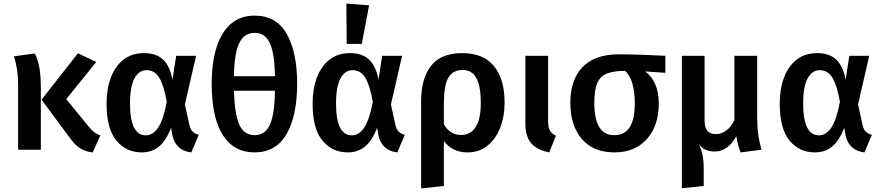

<svg xmlns="http://www.w3.org/2000/svg" viewBox="-20 -843 4962 1081"><path d="M502 15Q461 11 430.5 -8.5Q400 -28 370 -71L214 -282L419 -543L522 -494L353 -285L481 -128Q497 -109 511.5 -98Q526 -87 545 -81ZM210 0H82V-371Q82 -451 59 -526L176 -542Q193 -510 201.5 -463.5Q210 -417 210 -342Z M1057 15Q972 6 951 -79L943 -124Q918 -55 877.5 -20Q837 15 778 15Q690 15 635 -52Q580 -119 580 -260Q580 -342 604 -406Q628 -470 675 -507Q722 -544 791 -544Q861 -544 899.5 -506Q938 -468 951 -394L972 -529H1084L1021 -255L1047 -137Q1056 -94 1099 -84ZM801 -81Q841 -81 870.5 -124.5Q900 -168 919 -270Q902 -365 876 -406.5Q850 -448 805 -448Q763 -448 737.5 -402.5Q712 -357 712 -260Q712 -81 801 -81Z M1413 15Q1297 15 1234.5 -82.5Q1172 -180 1172 -372Q1172 -488 1198.5 -574Q1225 -660 1278.5 -707.5Q1332 -755 1414 -755Q1536 -755 1594.5 -652Q1653 -549 1653 -372Q1653 -192 1593.5 -88.5Q1534 15 1413 15ZM1528 -414Q1526 -544 1499 -601Q1472 -658 1414 -658Q1354 -658 1326.5 -599.5Q1299 -541 1297 -414ZM1413 -82Q1472 -82 1499 -139.5Q1526 -197 1528 -332H1297Q1301 -198 1328 -140Q1355 -82 1413 -82Z M2217 15Q2132 6 2111 -79L2103 -124Q2078 -55 2037.5 -20Q1997 15 1938 15Q1850 15 1795 -52Q1740 -119 1740 -260Q1740 -342 1764 -406Q1788 -470 1835 -507Q1882 -544 1951 -544Q2021 -544 2059.5 -506Q2098 -468 2111 -394L2132 -529H2244L2181 -255L2207 -137Q2216 -94 2259 -84ZM1961 -81Q2001 -81 2030.5 -124.5Q2060 -168 2079 -270Q2062 -365 2036 -406.5Q2010 -448 1965 -448Q1923 -448 1897.5 -402.5Q1872 -357 1872 -260Q1872 -81 1961 -81ZM2017 -596H1932L1930 -823L2058 -813Z M2351 218V-273Q2351 -401 2407 -472.5Q2463 -544 2582 -544Q2701 -544 2761 -471Q2821 -398 2821 -266Q2821 -187 2796 -123.5Q2771 -60 2724.5 -22.5Q2678 15 2612 15Q2527 15 2479 -49V204ZM2577 -83Q2628 -83 2657.5 -127Q2687 -171 2687 -265Q2687 -449 2587 -449Q2528 -449 2503.5 -404.5Q2479 -360 2479 -258V-143Q2513 -83 2577 -83Z M3072 15Q3000 0 2969 -38.5Q2938 -77 2938 -146V-529H3066V-162Q3066 -127 3075.5 -109Q3085 -91 3110 -79Z M3440 15Q3320 15 3255.5 -61Q3191 -137 3191 -265Q3191 -345 3219.5 -406.5Q3248 -468 3308.5 -502.5Q3369 -537 3464 -537Q3570 -537 3726 -529V-433L3612 -441Q3689 -384 3689 -261Q3689 -133 3621 -59Q3553 15 3440 15ZM3440 -82Q3554 -82 3554 -261Q3554 -392 3500 -444Q3437 -444 3398.5 -429.5Q3360 -415 3343 -376Q3326 -337 3326 -264Q3326 -82 3438 -82Z M3819 217V-529H3947V-162Q3947 -88 4010 -88Q4074 -88 4115 -166V-529H4243V-181Q4243 -81 4268 0L4150 15Q4133 -25 4126 -76Q4077 10 4005 10Q3939 10 3913 -36Q3928 -3 3935 28.5Q3942 60 3942 105V204Z M4847 15Q4762 6 4741 -79L4733 -124Q4708 -55 4667.5 -20Q4627 15 4568 15Q4480 15 4425 -52Q4370 -119 4370 -260Q4370 -342 4394 -406Q4418 -470 4465 -507Q4512 -544 4581 -544Q4651 -544 4689.5 -506Q4728 -468 4741 -394L4762 -529H4874L4811 -255L4837 -137Q4846 -94 4889 -84ZM4591 -81Q4631 -81 4660.5 -124.5Q4690 -168 4709 -270Q4692 -365 4666 -406.5Q4640 -448 4595 -448Q4553 -448 4527.5 -402.5Q4502 -357 4502 -260Q4502 -81 4591 -81Z"/></svg>

Font: Trujillo Medium
Style: Regular
Weight: 500
Designer: Fira Sans original fonts by bBox Type GmbH, Carrois Corporate GbR, & Edenspiekermann AG / Changes by Cristiano Sobral
Foundry: Fira Sans original fonts by bBox Type GmbH, Carrois Corporate GbR, & Edenspiekermann AG / Changes by Cristiano Sobral
Version: Version 4.301;October 17, 2021;FontCreator 14.0.0.2814 64-bi